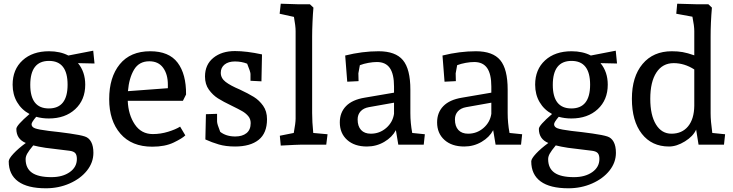

<svg xmlns="http://www.w3.org/2000/svg" viewBox="-20 -779 3947 1034"><path d="M27 90Q27 76 52.5 48.5Q78 21 119 -9Q68 -30 68 -85Q68 -104 139 -165Q96 -188 72 -229Q48 -270 48 -323Q48 -405 101.5 -454Q155 -503 244 -503Q304 -503 348 -480L482 -506L489 -437L400 -439Q439 -392 439 -323Q439 -241 385 -191Q331 -141 243 -141Q207 -141 175 -150Q150 -121 150 -110Q150 -95 168.5 -88Q187 -81 243 -74Q300 -68 356.5 -60Q413 -52 437 -44Q459 -37 471 -14.5Q483 8 483 44Q483 96 448.5 139.5Q414 183 355 209Q296 235 227 235Q128 235 77.5 198Q27 161 27 90ZM344 -323Q344 -451 244 -451Q143 -451 143 -322Q143 -195 243 -195Q344 -195 344 -323ZM257 175Q317 175 355.5 148Q394 121 394 77Q394 56 385.5 46Q377 36 355 33L225 17Q186 11 159 4Q135 33 126.5 48.5Q118 64 118 78Q118 127 152 151Q186 175 257 175Z M568 -245Q568 -363 625 -433Q682 -503 789 -503Q890 -503 936.5 -441.5Q983 -380 982 -270L965 -236H668Q671 -161 706 -109Q741 -57 803 -57Q845 -57 885.5 -69.5Q926 -82 950 -97L978 -50Q962 -34 915.5 -11.5Q869 11 800 11Q689 11 628.5 -59Q568 -129 568 -245ZM884 -304V-323Q884 -379 858.5 -414Q833 -449 784 -449Q729 -449 702 -404Q675 -359 669 -288Z M1086 -28 1089 -164 1149 -166V-125Q1149 -111 1166 -69Q1198 -44 1247 -44Q1285 -44 1307.5 -62Q1330 -80 1330 -116Q1330 -138 1317 -153.5Q1304 -169 1285 -180Q1266 -191 1229 -209Q1181 -232 1153.5 -249.5Q1126 -267 1105 -296Q1084 -325 1084 -367Q1084 -431 1129 -467.5Q1174 -504 1245 -504Q1308 -504 1391 -486L1388 -341L1329 -344V-381Q1329 -392 1311 -436Q1281 -448 1245 -448Q1210 -448 1189.5 -431.5Q1169 -415 1169 -387Q1169 -358 1195 -338Q1221 -318 1271 -297Q1318 -275 1347 -257Q1376 -239 1397 -209.5Q1418 -180 1418 -137Q1418 -62 1373 -26Q1328 10 1246 10Q1196 10 1158.5 -1Q1121 -12 1086 -28Z M1487 -48 1562 -63Q1572 -117 1572 -140V-612Q1572 -638 1563 -688L1486 -705L1492 -759L1587 -756H1649L1668 -738Q1665 -706 1663 -660.5Q1661 -615 1661 -582V-170Q1661 -123 1667 -63L1744 -56L1737 0H1604Q1585 0 1492 5Z M1810 -120Q1810 -173 1843.5 -207.5Q1877 -242 1944 -253L2102 -280V-313Q2102 -380 2079.5 -412.5Q2057 -445 2010 -445Q1989 -445 1964 -440.5Q1939 -436 1918 -428L1910 -384L1911 -342L1850 -339L1839 -480Q1931 -503 2019 -503Q2110 -503 2150 -455Q2190 -407 2190 -296V-170Q2190 -117 2200 -63L2268 -56L2262 0H2125L2112 -78Q2092 -40 2049.5 -15Q2007 10 1956 10Q1889 10 1849.5 -25.5Q1810 -61 1810 -120ZM1977 -59Q2024 -59 2059.5 -89.5Q2095 -120 2102 -166V-226L1967 -202Q1938 -197 1922 -179.5Q1906 -162 1906 -136Q1906 -99 1924.5 -79Q1943 -59 1977 -59Z M2334 -120Q2334 -173 2367.5 -207.5Q2401 -242 2468 -253L2626 -280V-313Q2626 -380 2603.5 -412.5Q2581 -445 2534 -445Q2513 -445 2488 -440.5Q2463 -436 2442 -428L2434 -384L2435 -342L2374 -339L2363 -480Q2455 -503 2543 -503Q2634 -503 2674 -455Q2714 -407 2714 -296V-170Q2714 -117 2724 -63L2792 -56L2786 0H2649L2636 -78Q2616 -40 2573.5 -15Q2531 10 2480 10Q2413 10 2373.5 -25.5Q2334 -61 2334 -120ZM2501 -59Q2548 -59 2583.5 -89.5Q2619 -120 2626 -166V-226L2491 -202Q2462 -197 2446 -179.5Q2430 -162 2430 -136Q2430 -99 2448.5 -79Q2467 -59 2501 -59Z M2841 90Q2841 76 2866.5 48.5Q2892 21 2933 -9Q2882 -30 2882 -85Q2882 -104 2953 -165Q2910 -188 2886 -229Q2862 -270 2862 -323Q2862 -405 2915.5 -454Q2969 -503 3058 -503Q3118 -503 3162 -480L3296 -506L3303 -437L3214 -439Q3253 -392 3253 -323Q3253 -241 3199 -191Q3145 -141 3057 -141Q3021 -141 2989 -150Q2964 -121 2964 -110Q2964 -95 2982.5 -88Q3001 -81 3057 -74Q3114 -68 3170.5 -60Q3227 -52 3251 -44Q3273 -37 3285 -14.5Q3297 8 3297 44Q3297 96 3262.5 139.5Q3228 183 3169 209Q3110 235 3041 235Q2942 235 2891.5 198Q2841 161 2841 90ZM3158 -323Q3158 -451 3058 -451Q2957 -451 2957 -322Q2957 -195 3057 -195Q3158 -195 3158 -323ZM3071 175Q3131 175 3169.5 148Q3208 121 3208 77Q3208 56 3199.5 46Q3191 36 3169 33L3039 17Q3000 11 2973 4Q2949 33 2940.5 48.5Q2932 64 2932 78Q2932 127 2966 151Q3000 175 3071 175Z M3383 -247Q3383 -366 3440.5 -434.5Q3498 -503 3598 -503Q3630 -503 3656 -498.5Q3682 -494 3719 -481V-612Q3719 -639 3709 -689L3622 -705L3627 -759L3733 -756H3795L3814 -738Q3807 -658 3807 -582V-169Q3807 -128 3816 -63L3885 -56L3879 0H3742L3729 -81Q3713 -45 3668.5 -17.5Q3624 10 3583 10Q3490 10 3436.5 -58.5Q3383 -127 3383 -247ZM3596 -59Q3653 -59 3685.5 -98.5Q3718 -138 3719 -209V-405Q3666 -439 3608 -439Q3548 -439 3515 -388.5Q3482 -338 3482 -247Q3482 -159 3512.5 -109Q3543 -59 3596 -59Z"/></svg>

Font: Andada Pro Medium
Style: Regular
Weight: 500
Designer: Carolina Giovagnoli
Foundry: Huerta Tipografica
Version: Version 3.005; ttfautohint (v1.8.4)